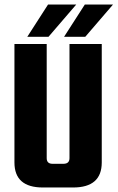

<svg xmlns="http://www.w3.org/2000/svg" viewBox="-20 -831 521 851"><path d="M288 -130V-636H431V-111Q431 0 304 0H170Q44 0 44 -111V-636H187V-130Q187 -105 213 -105H261Q288 -105 288 -130ZM318 -811 195 -668H101L193 -811ZM358 -668H264L356 -811H481Z"/></svg>

Font: Teko Semibold
Style: Regular
Weight: 600
Designer: Manushi Parikh, Jonny Pinhorn
Foundry: Indian Type Foundry
Version: Version 1.105;PS 1.0;hotconv 1.0.78;makeotf.lib2.5.61930; tt